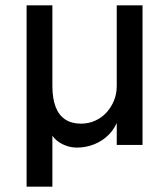

<svg xmlns="http://www.w3.org/2000/svg" viewBox="-20 -545 626 722"><path d="M80 157V-525H177V-222Q177 -175 189 -143.5Q201 -112 225 -96Q249 -80 284 -80Q313 -80 337.5 -91Q362 -102 380 -121.5Q398 -141 408.5 -166.5Q419 -192 419 -222V-525H516V0H419V-114L426 -100Q414 -64 390 -39.5Q366 -15 334.5 -2.5Q303 10 269 10Q248 10 227.5 2.5Q207 -5 191.5 -18.5Q176 -32 170 -49L177 -62V157Z"/></svg>

Font: Mach
Style: Regular
Weight: 400
Version: Version 1.002